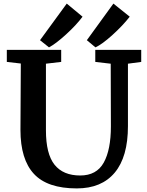

<svg xmlns="http://www.w3.org/2000/svg" viewBox="-20 -1036 819 1070"><path d="M18 0ZM767 -691 693 -681V-333Q693 -162 619.5 -74Q546 14 408 14Q244 14 169 -67Q94 -148 94 -312L95 -497Q96 -559 96 -682L18 -691V-758H321V-691L236 -681V-310Q236 -178 284 -118Q332 -58 427 -58Q518 -58 558 -129.5Q598 -201 598 -332L597 -681L511 -691V-758H767ZM352 -1016 440 -943Q406 -897 348.5 -844.5Q291 -792 253 -772L203 -812ZM612 -1016 703 -943Q664 -893 606.5 -841Q549 -789 512 -772L464 -812Z"/></svg>

Font: Martel ExtraBold
Style: Regular
Weight: 800
Designer: Dan Reynolds
Foundry: Dan Reynolds
Version: Version 1.001; ttfautohint (v1.1) -l 5 -r 5 -G 72 -x 0 -D la